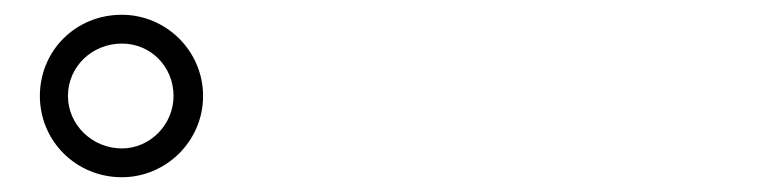

<svg xmlns="http://www.w3.org/2000/svg" viewBox="-20 -882 1040 260"><path d="M145 -642C205 -642 255 -691 255 -752C255 -813 205 -862 145 -862C82 -862 34 -813 34 -752C34 -691 83 -642 145 -642ZM145 -681C105 -681 72 -713 72 -752C72 -792 105 -823 145 -823C184 -823 215 -792 215 -752C215 -713 183 -681 145 -681Z"/></svg>

Font: LINE Seed JP_OTF Regular
Style: Regular
Weight: 400
Designer: LY Corporation & Fontrix & Fontworks
Version: Version 1.002